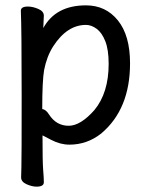

<svg xmlns="http://www.w3.org/2000/svg" viewBox="-20 -512 540 710"><path d="M115.2 178.2Q98.1 178.2 78.1 169.2Q58.1 160.2 58.1 144Q58.1 131.8 59.1 106Q60.1 80.1 60.1 -157.2Q60.1 -402.8 57.1 -472.2Q57.1 -487.8 83 -487.8Q101.1 -487.8 121.6 -479Q142.1 -470.2 142.1 -454.1Q142.1 -448.2 141.1 -432.1Q140.1 -419.9 140.1 -408.2Q186 -492.2 297.9 -492.2Q371.1 -492.2 416 -436.5Q460.9 -380.9 460.9 -277.8Q460.9 -107.9 354 -18.1Q301.8 22.9 236.8 22.9Q203.1 22.9 169.7 5.4Q136.2 -12.2 137.2 -11.2Q137.2 86.9 139.6 116Q142.1 145 142.1 162.1Q142.1 178.2 115.2 178.2ZM233.9 -46.9Q277.8 -46.9 329.1 -105Q381.8 -168.9 381.8 -275.9Q381.8 -328.1 369.4 -359.6Q356.9 -391.1 337.4 -405.5Q317.9 -419.9 297.9 -419.9Q228 -419.9 176.8 -340.8Q152.8 -303.2 143.1 -252.9Q136.2 -212.9 136.2 -108.9Q149.9 -106.9 161.1 -88.9Q188 -46.9 233.9 -46.9Z"/></svg>

Font: LXGW WenKai Mono GB Screen
Style: Regular
Weight: 400
Monospace: yes
Designer: LXGW / Fontworks Inc.
Foundry: LXGW / Fontworks Inc.
Version: Version 1.510;January 18,2025